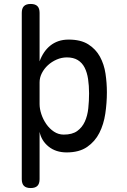

<svg xmlns="http://www.w3.org/2000/svg" viewBox="-20 -760 640 970"><path d="M90 -695Q90 -718 101 -729Q112 -740 135 -740Q158 -740 169 -729Q180 -718 180 -695V-450Q189 -475 202.5 -495Q216 -515 234 -529.5Q252 -544 275 -552Q298 -560 327 -560Q388 -560 426 -536Q464 -512 485 -473.5Q506 -435 513 -388Q520 -341 520 -294Q520 -240 512 -186Q504 -132 482 -88.5Q460 -45 420 -17.5Q380 10 317 10Q262 10 225.5 -19.5Q189 -49 180 -94V145Q180 168 169 179Q158 190 135 190Q112 190 101 179Q90 168 90 145ZM318 -470Q291 -470 266 -459Q241 -448 222 -430.5Q203 -413 191.5 -390.5Q180 -368 180 -344V-234Q180 -210 189 -183Q198 -156 214 -133Q230 -110 252.5 -95Q275 -80 302 -80Q345 -80 370 -98Q395 -116 408.5 -145.5Q422 -175 426 -212.5Q430 -250 430 -288Q430 -327 425 -360.5Q420 -394 407.5 -418.5Q395 -443 373 -456.5Q351 -470 318 -470Z"/></svg>

Font: Maple Mono NF CN
Style: Regular
Weight: 400
Monospace: yes
Designer: subframe7536
Version: Version 7.000